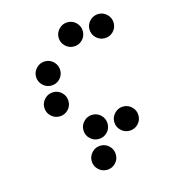

<svg xmlns="http://www.w3.org/2000/svg" viewBox="-100 -753 747 822"><g transform="rotate(-15 273.5 -342.0)"><path d="M327.1 -615.2Q327.1 -592.8 311.5 -577.1Q295.9 -561.5 273.4 -561.5Q251.5 -561.5 235.6 -577.1Q219.7 -592.8 219.7 -615.2Q219.7 -637.2 235.6 -653.1Q251.5 -668.9 273.4 -668.9Q295.9 -668.9 311.5 -653.1Q327.1 -637.2 327.1 -615.2ZM463.9 -615.2Q463.9 -592.8 448.2 -577.1Q432.6 -561.5 410.2 -561.5Q388.2 -561.5 372.3 -577.1Q356.4 -592.8 356.4 -615.2Q356.4 -637.2 372.3 -653.1Q388.2 -668.9 410.2 -668.9Q432.6 -668.9 448.2 -653.1Q463.9 -637.2 463.9 -615.2ZM190.4 -478.5Q190.4 -456.1 174.8 -440.4Q159.2 -424.8 136.7 -424.8Q114.7 -424.8 98.9 -440.4Q83 -456.1 83 -478.5Q83 -500.5 98.9 -516.4Q114.7 -532.2 136.7 -532.2Q159.2 -532.2 174.8 -516.4Q190.4 -500.5 190.4 -478.5ZM190.4 -341.8Q190.4 -319.3 174.8 -303.7Q159.2 -288.1 136.7 -288.1Q114.7 -288.1 98.9 -303.7Q83 -319.3 83 -341.8Q83 -363.8 98.9 -379.6Q114.7 -395.5 136.7 -395.5Q159.2 -395.5 174.8 -379.6Q190.4 -363.8 190.4 -341.8ZM327.1 -205.1Q327.1 -182.6 311.5 -167Q295.9 -151.4 273.4 -151.4Q251.5 -151.4 235.6 -167Q219.7 -182.6 219.7 -205.1Q219.7 -227.1 235.6 -242.9Q251.5 -258.8 273.4 -258.8Q295.9 -258.8 311.5 -242.9Q327.1 -227.1 327.1 -205.1ZM463.9 -205.1Q463.9 -182.6 448.2 -167Q432.6 -151.4 410.2 -151.4Q388.2 -151.4 372.3 -167Q356.4 -182.6 356.4 -205.1Q356.4 -227.1 372.3 -242.9Q388.2 -258.8 410.2 -258.8Q432.6 -258.8 448.2 -242.9Q463.9 -227.1 463.9 -205.1ZM327.1 -68.4Q327.1 -45.9 311.5 -30.3Q295.9 -14.6 273.4 -14.6Q251.5 -14.6 235.6 -30.3Q219.7 -45.9 219.7 -68.4Q219.7 -90.3 235.6 -106.2Q251.5 -122.1 273.4 -122.1Q295.9 -122.1 311.5 -106.2Q327.1 -90.3 327.1 -68.4Z"/></g></svg>

Font: DatDot
Style: Regular
Weight: 400
Designer: GGBot
Version: 1.00